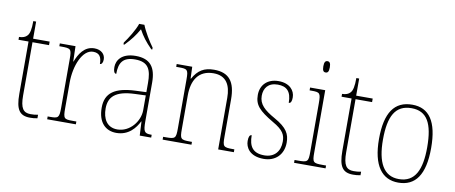

<svg xmlns="http://www.w3.org/2000/svg" viewBox="-67 -1047 3173 1338"><g transform="rotate(10 1519.0 -378.0)"><path d="M189 10C205 10 222 9 241 5V-20C221 -16 208 -15 188 -15C137 -15 115 -44 115 -135V-511H232V-536H115V-657H95C95 -599 88 -567 73 -552C62 -539 42 -531 16 -531V-511H87V-141C87 -29 115 10 189 10Z M309 0H512V-20H486C425 -20 419 -24 419 -97V-280C419 -398 468 -519 543 -519C588 -519 604 -493 604 -443C618 -443 625 -459 625 -479C625 -515 597 -544 548 -544C476 -544 441 -482 420 -428H418L415 -536H304V-516H316C386 -516 391 -512 391 -441V-97C391 -24 384 -20 324 -20H309Z M742 -619V-606H749C793 -652 816 -682 844 -731C871 -682 894 -652 939 -606H946V-619C918 -657 879 -721 862 -766H825C810 -721 770 -657 742 -619ZM799 10C887 10 933 -51 957 -99H959L964 0H1045V-20H1040C992 -20 985 -33 985 -107V-379C985 -486 944 -542 841 -542C741 -542 707 -487 707 -440C707 -410 714 -395 728 -395C728 -475 755 -517 841 -517C936 -517 957 -464 957 -371V-306L882 -303C736 -297 669 -251 669 -146C669 -40 724 10 799 10ZM802 -15C727 -15 697 -74 697 -145C697 -226 742 -275 880 -280L957 -283V-178C957 -100 891 -15 802 -15Z M1126 0H1330V-20H1318C1250 -20 1245 -25 1245 -95V-334C1245 -439 1288 -517 1396 -517C1486 -517 1519 -455 1519 -365V0H1630V-20H1619C1552 -20 1547 -25 1547 -95V-359C1547 -483 1502 -542 1395 -542C1325 -542 1282 -516 1247 -453H1244L1241 -536H1131V-516H1150C1211 -516 1217 -511 1217 -442V-95C1217 -25 1212 -20 1144 -20H1126Z M1842 10C1925 10 1981 -45 1981 -129C1981 -189 1961 -231 1868 -283C1793 -325 1753 -361 1753 -421C1753 -475 1783 -517 1850 -517C1913 -517 1947 -486 1947 -405C1962 -405 1968 -420 1968 -447C1968 -495 1931 -542 1852 -542C1773 -542 1725 -493 1725 -422C1725 -351 1758 -316 1861 -255C1939 -211 1953 -178 1953 -131C1953 -63 1914 -15 1842 -15C1759 -15 1732 -61 1732 -138C1718 -138 1711 -124 1711 -94C1711 -50 1741 10 1842 10Z M2163 -658C2177 -658 2186 -666 2186 -698C2186 -729 2177 -738 2163 -738C2149 -738 2140 -729 2140 -698C2140 -666 2149 -658 2163 -658ZM2056 0H2279V-20H2255C2187 -20 2182 -25 2182 -95V-536H2075V-516H2089C2148 -516 2154 -511 2154 -438V-95C2154 -25 2149 -20 2081 -20H2056Z M2475 10C2491 10 2508 9 2527 5V-20C2507 -16 2494 -15 2474 -15C2423 -15 2401 -44 2401 -135V-511H2518V-536H2401V-657H2381C2381 -599 2374 -567 2359 -552C2348 -539 2328 -531 2302 -531V-511H2373V-141C2373 -29 2401 10 2475 10Z M2794 10C2915 10 2979 -77 2979 -267C2979 -455 2917 -542 2798 -542C2672 -542 2610 -453 2610 -267C2610 -78 2679 10 2794 10ZM2794 -15C2686 -15 2638 -106 2638 -267C2638 -433 2683 -517 2797 -517C2906 -517 2951 -437 2951 -267C2951 -111 2910 -15 2794 -15Z"/></g></svg>

Font: Noto Serif Tamil SemiCondensed Thin
Style: Regular
Weight: 100
Width: 4
Designer: Indian Type Foundry, Tom Grace, and the Monotype Design Team
Foundry: Monotype Imaging Inc.
Version: Version 2.004